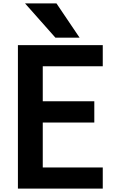

<svg xmlns="http://www.w3.org/2000/svg" viewBox="-20 -1064 678 1136"><path d="M86 52H588V-73H233V-339H538V-465H233V-672H588V-797H86ZM308 -841H451L314 -1044H128Z"/></svg>

Font: LINE Seed JP_OTF Bold
Style: Regular
Weight: 700
Designer: LINE & Fontrix & Fontworks
Version: Version 1.009